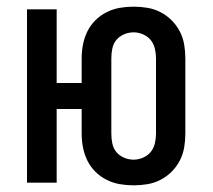

<svg xmlns="http://www.w3.org/2000/svg" viewBox="-20 -548 640 576"><path d="M381 8Q360 8 339.5 4.5Q319 1 300 -8.5Q281 -18 266 -33Q251 -48 242 -66.5Q233 -85 229 -105.5Q225 -126 225 -147V-221H150V0H61V-520H150V-299H225V-373Q225 -394 229 -414.5Q233 -435 242 -453.5Q251 -472 266 -487Q281 -502 300 -511.5Q319 -521 339.5 -524.5Q360 -528 381 -528Q402 -528 422.5 -524.5Q443 -521 461.5 -511.5Q480 -502 495 -487Q510 -472 519.5 -453.5Q529 -435 532.5 -414.5Q536 -394 536 -373V-147Q536 -126 532.5 -105.5Q529 -85 519.5 -66.5Q510 -48 495 -33Q480 -18 461.5 -8.5Q443 1 422.5 4.5Q402 8 381 8ZM381 -69Q395 -69 409 -75Q423 -81 432 -92Q441 -103 444.5 -117.5Q448 -132 448 -147V-373Q448 -388 444.5 -402.5Q441 -417 432 -428Q423 -439 409 -445Q395 -451 381 -451Q366 -451 352 -445Q338 -439 329 -428Q320 -417 317 -402.5Q314 -388 314 -373V-147Q314 -132 317 -117.5Q320 -103 329 -92Q338 -81 352 -75Q366 -69 381 -69Z"/></svg>

Font: Iosevka Medium Extended
Style: Regular
Weight: 500
Width: 7
Monospace: yes
Designer: Belleve Invis
Foundry: Belleve Invis
Version: Version 32.5.0; ttfautohint (v1.8.4)